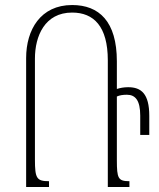

<svg xmlns="http://www.w3.org/2000/svg" viewBox="-20 -744 632 764"><path d="M175 0V-23C126 -23 119 -34 119 -109V-511C119 -600 158 -694 267 -694C353 -694 409 -639 409 -504V0H495V-23C450 -23 445 -34 445 -107V-360C456 -365 469 -367 485 -367C519 -367 538 -344 538 -284V-207H574V-283C574 -371 542 -397 490 -397C472 -397 458 -394 445 -390V-500C445 -659 374 -724 267 -724C141 -724 84 -625 84 -513V0Z"/></svg>

Font: Noto Serif Armenian ExtraCondensed ExtraLight
Style: Regular
Weight: 200
Width: 2
Designer: Monotype Design Team
Foundry: Monotype Imaging Inc.
Version: Version 2.008